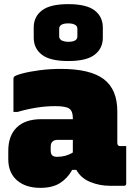

<svg xmlns="http://www.w3.org/2000/svg" viewBox="-20 -898 640 928"><path d="M547 -360V-208Q547 -192 560 -192H590V-11Q590 0 579 0H512Q461 0 416 -18.5Q371 -37 349 -77H329Q307 -37 270.5 -13.5Q234 10 175 10Q104 10 62 -26.5Q20 -63 20 -129V-169Q20 -242 61 -282Q102 -322 180 -322H332V-328Q332 -360 315.5 -372.5Q299 -385 247 -385Q201 -385 155 -377.5Q109 -370 65 -357H45V-517Q45 -524 48 -527Q55 -534 88.5 -543Q122 -552 171.5 -558.5Q221 -565 274 -565Q416 -565 481.5 -515.5Q547 -466 547 -360ZM225 -171Q225 -154 232.5 -147Q240 -140 256 -140Q299 -140 332 -161V-222H258Q242 -222 233 -213Q225 -205 225 -189ZM310 -878Q398 -878 437.5 -847.5Q477 -817 477 -765V-716Q477 -664 437.5 -633.5Q398 -603 310 -603Q222 -603 182.5 -633.5Q143 -664 143 -716V-765Q143 -817 182.5 -847.5Q222 -878 310 -878ZM310 -785Q266 -785 266 -758V-722Q266 -711 277 -703Q283 -700 291.5 -698Q300 -696 310 -696Q354 -696 354 -722V-758Q354 -770 346 -776Q334 -785 310 -785Z"/></svg>

Font: Recursive Sn Lnr St XBk
Style: Regular
Weight: 1000
Version: Version 1.079;hotconv 1.0.112;makeotfexe 2.5.65598; ttfautoh